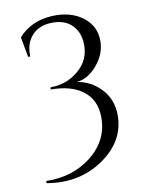

<svg xmlns="http://www.w3.org/2000/svg" viewBox="-85 -773 672 873"><g transform="rotate(-10 251.5 -336.5)"><path d="M60 -641Q119 -707 216 -712Q304 -716 360 -672Q413 -630 413 -563Q413 -502 369 -451Q327 -402 276 -397Q340 -386 383 -341Q432 -291 432 -216Q432 -97 321 -20Q207 58 59 32L61 22Q182 25 269 -43Q357 -113 357 -219Q357 -301 299 -344Q245 -384 152 -384L154 -394Q227 -394 281 -439Q341 -488 337 -565Q335 -614 306 -646Q273 -682 214 -682Q152 -682 118 -645Q84 -608 87 -548H77Z"/></g></svg>

Font: Cinzel(RUS BY LYAJKA)
Style: Regular
Weight: 400
Designer: Natanael Gama
Version: Version 1.001;PS 001.001;hotconv 1.0.56;makeotf.lib2.0.21325